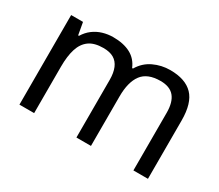

<svg xmlns="http://www.w3.org/2000/svg" viewBox="-101 -770 1137 995"><g transform="rotate(30 467.5 -273.0)"><path d="M673 -546Q764 -546 809 -499.5Q854 -453 854 -349V0H767V-345Q767 -408 740.5 -440Q714 -472 658 -472Q580 -472 546.5 -427Q513 -382 513 -296V0H426V-345Q426 -387 414 -415.5Q402 -444 378 -458Q354 -472 316 -472Q262 -472 231 -449.5Q200 -427 186.5 -384Q173 -341 173 -278V0H85V-536H156L169 -463H174Q191 -491 215.5 -509.5Q240 -528 270 -537Q300 -546 332 -546Q394 -546 435.5 -524Q477 -502 496 -456H501Q528 -502 574.5 -524Q621 -546 673 -546Z"/></g></svg>

Font: Noto Sans Armenian
Style: Regular
Weight: 400
Designer: Monotype Design Team
Foundry: Monotype Imaging Inc.
Version: Version 2.007